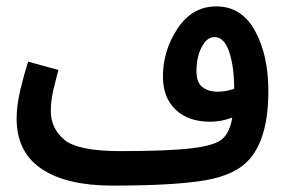

<svg xmlns="http://www.w3.org/2000/svg" viewBox="-20 -560 896 601"><path d="M762 -63Q820 -130 820 -275Q820 -388 778 -464Q736 -540 657 -540Q582 -540 536 -471Q490 -402 490 -320Q490 -255 529.5 -217Q569 -179 638 -179Q673 -179 707 -192Q700 -147 677 -126Q655 -105 581.5 -96Q508 -87 357 -87L331 21Q524 21 621.5 4.5Q719 -12 762 -63ZM595 -337Q595 -382 611.5 -413Q628 -444 651 -444Q682 -444 697.5 -397.5Q713 -351 713 -282Q687 -273 660 -273Q632 -273 613.5 -287.5Q595 -302 595 -337ZM332 21 377 -10 357 -87Q224 -87 181.5 -122.5Q139 -158 139 -213Q139 -245 147.5 -280.5Q156 -316 163 -341L68 -367Q56 -330 44 -280Q32 -230 32 -189Q32 -84 110 -31.5Q188 21 332 21Z"/></svg>

Font: Noto Sans Arabic UI ExtraCondensed Semi
Style: Regular
Weight: 600
Width: 3
Designer: Nadine Chahine - Monotype Design Team
Foundry: Monotype Imaging Inc.
Version: Version 1.900